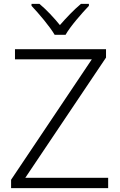

<svg xmlns="http://www.w3.org/2000/svg" viewBox="-20 -967 615 987"><path d="M261 -788H317C341 -831 400 -898 437 -937V-947H396C360 -917 320 -875 288 -838C258 -875 219 -917 183 -947H142V-937C179 -898 236 -831 261 -788ZM536 0V-53H110L525 -671V-714H57V-662H452L37 -43V0Z"/></svg>

Font: Noto Sans Devanagari UI Light
Style: Regular
Weight: 300
Designer: Jelle Bosma - Monotype Design Team
Foundry: Monotype Imaging Inc.
Version: Version 2.004